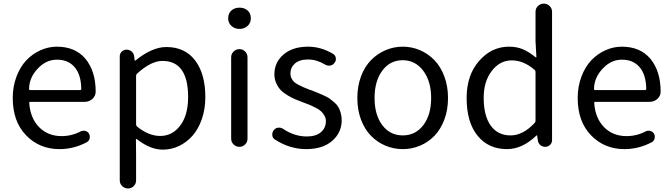

<svg xmlns="http://www.w3.org/2000/svg" viewBox="-20 -816 3733 1067"><path d="M310.5 12.7Q199.2 12.7 125 -64Q50.8 -140.6 50.8 -271.5Q50.8 -335 71.3 -389.6Q91.8 -444.3 126 -480.5Q160.2 -516.6 204.6 -536.6Q249 -556.6 295.9 -556.6Q397.5 -556.6 454.1 -490.2Q511.7 -420.9 511.7 -306.6Q511.7 -283.2 494.1 -266.6Q475.6 -250 450.2 -250H149.4Q141.6 -250 142.6 -243.2Q148.4 -159.2 197.3 -109.4Q246.1 -59.6 322.3 -59.6Q378.9 -59.6 428.7 -85.9Q440.4 -91.8 454.1 -88.4Q467.8 -85 474.6 -73.2Q481.4 -60.5 478 -46.4Q474.6 -32.2 461.9 -25.4Q389.6 12.7 310.5 12.7ZM141.6 -320.3Q141.6 -315.4 148.4 -315.4H424.8Q431.6 -315.4 431.6 -322.3Q431.6 -322.3 431.6 -322.3Q430.7 -400.4 395 -442.4Q359.4 -484.4 296.9 -484.4Q239.3 -484.4 195.3 -440.4Q141.6 -387.7 141.6 -320.3Z M645.5 186.5V-502.9Q645.5 -518.6 656.7 -529.3Q668 -540 683.6 -540Q699.2 -540 711.4 -529.8Q723.6 -519.5 725.6 -502.9L728.5 -479.5Q728.5 -478.5 730 -478.5Q731.4 -478.5 732.4 -479.5Q825.2 -554.7 904.3 -554.7Q1007.8 -554.7 1064.5 -480Q1121.1 -405.3 1121.1 -277.3Q1121.1 -210 1101.6 -153.8Q1082 -97.7 1049.3 -61Q1016.6 -24.4 974.1 -4.4Q931.6 15.6 884.8 15.6Q814.5 15.6 740.2 -43Q738.3 -43.9 736.3 -43Q734.4 -42 735.4 -40L736.3 47.9V186.5Q736.3 205.1 723.1 218.3Q710 231.4 691.4 231.4Q672.9 231.4 659.2 218.3Q645.5 205.1 645.5 186.5ZM870.1 -60.5Q938.5 -60.5 981.9 -118.7Q1025.4 -176.8 1025.4 -276.4Q1025.4 -477.5 882.8 -477.5Q819.3 -477.5 742.2 -407.2Q736.3 -402.3 736.3 -395.5V-125Q736.3 -117.2 742.2 -112.3Q806.6 -60.5 870.1 -60.5Z M1264.6 -45.9V-497.1Q1264.6 -516.6 1278.3 -529.8Q1292 -543 1310.5 -543Q1329.1 -543 1342.3 -529.8Q1355.5 -516.6 1355.5 -497.1V-45.9Q1355.5 -26.4 1342.3 -13.2Q1329.1 0 1310.5 0Q1292 0 1278.3 -13.2Q1264.6 -26.4 1264.6 -45.9ZM1248 -713.9Q1248 -741.2 1265.6 -757.3Q1283.2 -773.4 1311 -773.4Q1338.9 -773.4 1356.4 -757.3Q1374 -741.2 1374 -713.9Q1374 -688.5 1356 -671.9Q1337.9 -655.3 1311 -655.3Q1284.2 -655.3 1266.1 -671.9Q1248 -688.5 1248 -713.9Z M1681.6 12.7Q1590.8 12.7 1508.8 -40Q1495.1 -47.9 1493.2 -63.5Q1493.2 -66.4 1493.2 -69.3Q1493.2 -82 1501 -91.8Q1509.8 -104.5 1525.4 -106.4Q1541 -108.4 1553.7 -99.6Q1616.2 -57.6 1684.6 -57.6Q1736.3 -57.6 1763.7 -81.5Q1791 -105.5 1791 -142.6Q1791 -159.2 1783.2 -172.9Q1775.4 -186.5 1765.6 -196.3Q1755.9 -206.1 1736.3 -216.3Q1716.8 -226.6 1704.1 -231.9Q1691.4 -237.3 1667 -246.1Q1639.6 -255.9 1620.6 -264.2Q1601.6 -272.5 1577.6 -286.6Q1553.7 -300.8 1539.6 -315.9Q1525.4 -331.1 1515.1 -354Q1504.9 -377 1504.9 -403.3Q1504.9 -469.7 1555.7 -513.2Q1606.4 -556.6 1692.4 -556.6Q1763.7 -556.6 1831.1 -516.6Q1843.8 -508.8 1846.2 -493.7Q1848.6 -478.5 1838.9 -466.8Q1830.1 -454.1 1814.9 -451.7Q1799.8 -449.2 1787.1 -457Q1740.2 -485.4 1692.4 -485.4Q1643.6 -485.4 1618.7 -462.9Q1593.8 -440.4 1593.8 -407.2Q1593.8 -392.6 1600.1 -380.4Q1606.4 -368.2 1614.7 -360.4Q1623 -352.5 1640.1 -343.8Q1657.2 -335 1668.9 -330.1Q1680.7 -325.2 1703.1 -316.4Q1710 -314.5 1712.9 -313.5Q1737.3 -303.7 1748 -299.3Q1758.8 -294.9 1780.3 -285.2Q1801.8 -275.4 1812.5 -267.6Q1823.2 -259.8 1838.4 -246.6Q1853.5 -233.4 1860.8 -220.2Q1868.2 -207 1873.5 -188.5Q1878.9 -169.9 1878.9 -148.4Q1878.9 -79.1 1826.2 -33.2Q1773.4 12.7 1681.6 12.7Z M1965.8 -271.5Q1965.8 -336.9 1986.3 -391.6Q2006.8 -446.3 2042 -481.9Q2077.1 -517.6 2122.6 -537.1Q2168 -556.6 2218.3 -556.6Q2268.6 -556.6 2314 -537.1Q2359.4 -517.6 2394 -481.9Q2428.7 -446.3 2449.2 -391.6Q2469.7 -336.9 2469.7 -271.5Q2469.7 -205.1 2449.2 -150.9Q2428.7 -96.7 2394 -61Q2359.4 -25.4 2314 -6.3Q2268.6 12.7 2218.3 12.7Q2168 12.7 2122.6 -6.3Q2077.1 -25.4 2042 -61Q2006.8 -96.7 1986.3 -150.9Q1965.8 -205.1 1965.8 -271.5ZM2376 -271.5Q2376 -364.3 2332 -422.9Q2288.1 -481.4 2217.8 -481.4Q2147.5 -481.4 2104.5 -423.3Q2061.5 -365.2 2061.5 -271.5Q2061.5 -177.7 2104.5 -120.6Q2147.5 -63.5 2218.3 -63.5Q2289.1 -63.5 2332.5 -120.6Q2376 -177.7 2376 -271.5Z M2797.9 12.7Q2694.3 12.7 2633.8 -62Q2573.2 -136.7 2573.2 -271.5Q2573.2 -398.4 2642.6 -477.5Q2711.9 -556.6 2808.6 -556.6Q2851.6 -556.6 2885.3 -542.5Q2918.9 -528.3 2956.1 -498Q2958 -496.1 2959.5 -497.1Q2960.9 -498 2960.9 -500L2956.1 -586.9V-751Q2956.1 -769.5 2969.7 -782.7Q2983.4 -795.9 3002 -795.9Q3020.5 -795.9 3034.2 -782.7Q3047.9 -769.5 3047.9 -751V-37.1Q3047.9 -21.5 3036.6 -10.7Q3025.4 0 3010.7 0Q2994.1 0 2982.4 -10.3Q2970.7 -20.5 2968.8 -37.1L2964.8 -63.5Q2964.8 -64.5 2963.9 -64.5Q2962.9 -64.5 2961.9 -63.5Q2882.8 12.7 2797.9 12.7ZM2817.4 -63.5Q2886.7 -63.5 2951.2 -132.8Q2956.1 -137.7 2956.1 -145.5V-416Q2956.1 -422.9 2951.2 -427.7Q2889.6 -480.5 2824.2 -480.5Q2757.8 -480.5 2712.9 -421.9Q2668 -363.3 2668 -272.5Q2668 -172.9 2707 -118.2Q2746.1 -63.5 2817.4 -63.5Z M3450.2 12.7Q3338.9 12.7 3264.6 -64Q3190.4 -140.6 3190.4 -271.5Q3190.4 -335 3210.9 -389.6Q3231.4 -444.3 3265.6 -480.5Q3299.8 -516.6 3344.2 -536.6Q3388.7 -556.6 3435.5 -556.6Q3537.1 -556.6 3593.8 -490.2Q3651.4 -420.9 3651.4 -306.6Q3651.4 -283.2 3633.8 -266.6Q3615.2 -250 3589.8 -250H3289.1Q3281.2 -250 3282.2 -243.2Q3288.1 -159.2 3336.9 -109.4Q3385.7 -59.6 3461.9 -59.6Q3518.6 -59.6 3568.4 -85.9Q3580.1 -91.8 3593.8 -88.4Q3607.4 -85 3614.3 -73.2Q3621.1 -60.5 3617.7 -46.4Q3614.3 -32.2 3601.6 -25.4Q3529.3 12.7 3450.2 12.7ZM3281.2 -320.3Q3281.2 -315.4 3288.1 -315.4H3564.5Q3571.3 -315.4 3571.3 -322.3Q3571.3 -322.3 3571.3 -322.3Q3570.3 -400.4 3534.7 -442.4Q3499 -484.4 3436.5 -484.4Q3378.9 -484.4 3335 -440.4Q3281.2 -387.7 3281.2 -320.3Z"/></svg>

Font: Gen Jyuu Gothic P Regular
Style: Regular
Weight: 400
Designer: [Source Han Sans]
Ryoko NISHIZUKA  (kana & ideographs); Paul D. Hunt (Latin, Greek & Cyrillic); Wenlong ZHANG  (bopomofo
Version: Version 1.002.20150607